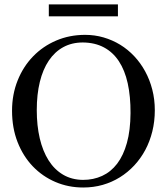

<svg xmlns="http://www.w3.org/2000/svg" viewBox="-20 -836 763 872"><path d="M683.1 -335Q683.1 -285.2 671.9 -239.5Q660.6 -193.8 639.9 -155Q619.1 -116.2 589.8 -84.7Q560.5 -53.2 524.4 -30.8Q488.3 -8.3 446.3 3.7Q404.3 15.6 357.9 15.6Q290.5 15.6 231.7 -9.5Q172.9 -34.7 128.9 -80.6Q85 -126.5 59.8 -190.7Q34.7 -254.9 34.7 -333Q34.7 -407.2 60.1 -470.5Q85.4 -533.7 130.1 -579.8Q174.8 -626 235.4 -651.9Q295.9 -677.7 366.7 -677.7Q410.2 -677.7 450.4 -666Q490.7 -654.3 525.9 -632.8Q561 -611.3 589.8 -580.6Q618.7 -549.8 639.4 -511.7Q660.2 -473.6 671.6 -429.2Q683.1 -384.8 683.1 -335ZM572.8 -322.3Q573.2 -397.9 560.1 -457.5Q546.9 -517.1 519.8 -558.1Q492.7 -599.1 451.9 -620.8Q411.1 -642.6 356 -643.1Q306.2 -643.1 267.3 -621.8Q228.5 -600.6 201.7 -560.8Q174.8 -521 160.9 -464.1Q147 -407.2 147 -335.9Q147 -265.6 160.6 -207.5Q174.3 -149.4 200.7 -107.7Q227.1 -65.9 266.4 -42.7Q305.7 -19.5 356.9 -19Q404.3 -19 443.8 -37.1Q483.4 -55.2 512 -92.5Q540.5 -129.9 556.4 -187Q572.3 -244.1 572.8 -322.3ZM201.7 -761.7V-815.9H515.6V-761.7Z"/></svg>

Font: Doulos SIL
Style: Regular
Weight: 400
Designer: Walt Agee, Victor Gaultney, Peter Martin, Debbi Hosken
Foundry: SIL International
Version: Version 4.110; 2011; Maintenance release